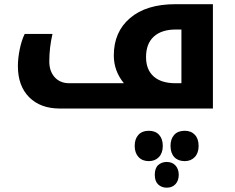

<svg xmlns="http://www.w3.org/2000/svg" viewBox="-20 -515 1115 911"><path d="M264.2 0Q171.9 0 118.4 -53.7Q64.9 -107.4 64.9 -201.2Q64.9 -238.8 73.7 -281.5Q82.5 -324.2 97.2 -354H229Q213.9 -289.1 213.9 -223.1Q213.9 -176.8 239.7 -148.4Q265.6 -120.1 308.1 -120.1H567.9Q520 -178.2 520 -252Q520 -363.8 597.2 -429.4Q674.3 -495.1 812 -495.1H990.2V0ZM840.8 -120.1V-375H814.9Q746.6 -375 709.7 -341.3Q672.9 -307.6 672.9 -244.1Q672.9 -184.6 709 -152.3Q745.1 -120.1 813 -120.1ZM771 375.5Q747.1 375.5 730.7 360.4Q714.4 345.2 714.4 314.5Q714.4 282.7 730.7 268.1Q747.1 253.4 771 253.4Q797.4 253.4 812.7 270.3Q828.1 287.1 828.1 314.5Q828.1 341.8 812.7 358.6Q797.4 375.5 771 375.5ZM686 249.5Q655.3 249.5 637.2 230Q619.1 210.4 619.1 177.2Q619.1 144 636.7 124.8Q654.3 105.5 686 105.5Q717.3 105.5 734.9 124.8Q752.4 144 752.4 177.2Q752.4 210.9 734.1 230.2Q715.8 249.5 686 249.5ZM856.4 249.5Q825.2 249.5 807.1 230.5Q789.1 211.4 789.1 177.2Q789.1 144 806.6 124.8Q824.2 105.5 856.4 105.5Q886.7 105.5 904.5 124.5Q922.4 143.6 922.4 177.2Q922.4 210.9 904.1 230.2Q885.7 249.5 856.4 249.5Z"/></svg>

Font: Droid Arabic Kufi
Style: Bold
Weight: 700
Designer: Pascal Zoghbi
Foundry: Irfont.ir
Version: Version 1.00 February 28, 2013, initial release